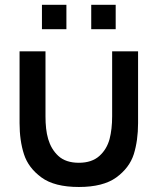

<svg xmlns="http://www.w3.org/2000/svg" viewBox="-20 -750 644 785"><path d="M453 -630.5V-730.5H353V-630.5ZM251.5 -630.5V-730.5H151.5V-630.5ZM60 -246.5C60 -199 66 -156.5 78 -119.5C90 -82 114 -50.5 149.5 -24.5C185 1.5 236 14.5 302.5 14.5C368.5 14.5 419.5 1.5 455.5 -24.5C491 -50.5 515 -82 527 -119.5C538.5 -156.5 544.5 -199 544.5 -246.5V-540H438.5V-274.5C438.5 -239.5 435 -208.5 428 -181.5C420.5 -154 407 -131 386.5 -112.5C366 -94 338 -84.5 302.5 -84.5C266.5 -84.5 238.5 -94 218.5 -112.5C178 -150 166 -204.5 166 -274.5V-540H60Z"/></svg>

Font: Vela Sans SemBd
Style: Regular
Weight: 600
Designer: Principal design: Mikhail Sharanda - project Manrope.
Design modification: Ravid Balaliev
Foundry: Mikhail Sharanda
Version: Version 1.001